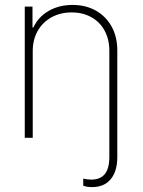

<svg xmlns="http://www.w3.org/2000/svg" viewBox="-20 -557 577 776"><path d="M269.5 -506.8Q224.1 -506.8 188.2 -487.1Q152.3 -467.3 132.3 -431.9Q112.3 -396.5 112.3 -350.6V0H80.1V-530.3H111.3V-446.3H115.2Q133.8 -487.8 176 -512.5Q218.3 -537.1 273.4 -537.1Q326.2 -537.1 367.2 -514.2Q408.2 -491.2 431.2 -449.5Q454.1 -407.7 454.1 -353.5V77.1Q454.1 135.7 427.2 167.5Q400.4 199.2 352.5 199.2Q329.6 199.2 316.4 193.4V165Q334 168.9 348.6 168.9Q385.3 168.9 403.6 146.5Q421.9 124 421.9 77.1V-352.5Q421.9 -397.9 402.8 -433.1Q383.8 -468.3 349.1 -487.5Q314.5 -506.8 269.5 -506.8Z"/></svg>

Font: Pretendard Std Thin
Style: Regular
Weight: 100
Designer: Base glyphs from Inter by Rasmus Andersson; Hangeul glyphs from Noto Sans CJK(Source Han Sans) by Jang Soo-young and Kan
Foundry: Kil Hyung-jin
Version: Version 1.309